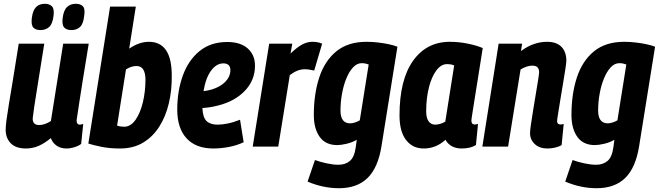

<svg xmlns="http://www.w3.org/2000/svg" viewBox="-20 -775 3483 1015"><path d="M117 10Q64 10 37 -17.5Q10 -45 10 -89Q10 -107 14 -138.5Q18 -170 26.5 -221Q35 -272 48 -351Q61 -430 79 -544H214Q200 -456 190 -393.5Q180 -331 173 -287Q166 -243 161 -210.5Q156 -178 153 -151Q151 -114 187 -114Q216 -114 249 -135L314 -544H449Q430 -428 418 -353.5Q406 -279 399.5 -236Q393 -193 390 -172.5Q387 -152 386 -146Q385 -140 385 -138Q385 -116 402 -116Q410 -116 420 -120L409 -14Q394 -3 372.5 3.5Q351 10 332 10Q300 10 278.5 -5.5Q257 -21 249 -45Q215 -17 183.5 -3.5Q152 10 117 10ZM357 -616Q333 -616 320 -629Q307 -642 311 -678Q316 -720 334 -737.5Q352 -755 380 -755Q406 -755 418.5 -741.5Q431 -728 425 -691Q421 -650 403.5 -633Q386 -616 357 -616ZM194 -616Q169 -616 156.5 -629Q144 -642 148 -678Q153 -720 170.5 -737.5Q188 -755 217 -755Q241 -755 254.5 -741.5Q268 -728 263 -691Q258 -649 240 -632.5Q222 -616 194 -616Z M698 -740 663 -518Q716 -554 767 -554Q888 -554 888 -376Q889 -298 872.5 -228.5Q856 -159 822 -105.5Q788 -52 736.5 -21Q685 10 614 10Q560 10 518 1.5Q476 -7 447 -16L562 -740ZM701 -426Q674 -426 646 -408L599 -111Q616 -105 636 -105Q671 -105 696.5 -141.5Q722 -178 735.5 -235Q749 -292 749 -354Q749 -387 738 -406.5Q727 -426 701 -426Z M1268 -23Q1232 -6 1189.5 2Q1147 10 1108 10Q1016 10 966.5 -43.5Q917 -97 917 -196Q917 -294 946.5 -375.5Q976 -457 1035 -505Q1094 -553 1181 -553Q1252 -553 1290 -518.5Q1328 -484 1328 -428Q1328 -351 1274.5 -295Q1221 -239 1132 -217Q1089 -206 1050 -204Q1052 -154 1072 -135Q1092 -116 1130 -116Q1153 -116 1183.5 -122Q1214 -128 1249 -142ZM1161 -440Q1124 -440 1095.5 -401Q1067 -362 1056 -293Q1079 -296 1100 -302Q1145 -316 1171 -342.5Q1197 -369 1198 -403Q1198 -440 1161 -440Z M1525 -544 1516 -492Q1550 -525 1577 -539.5Q1604 -554 1631 -554Q1644 -554 1657 -552Q1670 -550 1683 -544L1641 -402Q1628 -405 1615 -407Q1602 -409 1592 -409Q1573 -409 1554 -402Q1535 -395 1512 -378L1451 0H1316L1403 -544Z M1606 185 1645 71Q1672 81 1707 88.5Q1742 96 1769 96Q1806 96 1830 75.5Q1854 55 1861 1L1866 -36Q1842 -22 1812.5 -15Q1783 -8 1763 -8Q1701 -8 1670 -51.5Q1639 -95 1639 -167Q1639 -279 1668 -366.5Q1697 -454 1758.5 -504Q1820 -554 1918 -554Q1946 -554 1977.5 -550.5Q2009 -547 2036.5 -541Q2064 -535 2081 -528L1997 -4Q1979 111 1923.5 165.5Q1868 220 1772 220Q1688 220 1606 185ZM1929 -434Q1921 -437 1912.5 -439Q1904 -441 1892 -441Q1867 -441 1846.5 -419Q1826 -397 1811 -360.5Q1796 -324 1788 -279.5Q1780 -235 1780 -191Q1780 -123 1831 -123Q1842 -123 1856.5 -127.5Q1871 -132 1882 -139Z M2421 10Q2361 10 2335 -36Q2311 -14 2282.5 -2Q2254 10 2220 10Q2161 10 2126.5 -35Q2092 -80 2092 -165Q2092 -353 2163.5 -453.5Q2235 -554 2358 -554Q2405 -554 2452 -544.5Q2499 -535 2532 -521Q2516 -419 2505 -351Q2494 -283 2487.5 -241.5Q2481 -200 2477.5 -178Q2474 -156 2473 -148Q2472 -140 2472 -138Q2472 -117 2489 -117Q2499 -117 2507 -120L2496 -8Q2466 10 2421 10ZM2334 -132 2381 -429Q2366 -436 2343 -436Q2312 -436 2287 -403Q2262 -370 2247.5 -313Q2233 -256 2233 -186Q2233 -151 2246 -133.5Q2259 -116 2280 -116Q2294 -116 2308 -120.5Q2322 -125 2334 -132Z M2616 -544H2740L2734 -505Q2769 -531 2803.5 -542.5Q2838 -554 2872 -554Q2922 -554 2948 -527.5Q2974 -501 2974 -454Q2974 -444 2969 -411Q2964 -378 2956.5 -334Q2949 -290 2942 -246.5Q2935 -203 2930 -172Q2925 -141 2925 -135Q2925 -117 2943 -117Q2946 -117 2950.5 -117.5Q2955 -118 2960 -120L2949 -8Q2934 1 2913.5 5.5Q2893 10 2874 10Q2832 10 2807 -13.5Q2782 -37 2782 -71Q2782 -85 2787 -119Q2792 -153 2799 -196Q2806 -239 2813 -281Q2820 -323 2825 -354Q2830 -385 2830 -394Q2830 -409 2822 -418.5Q2814 -428 2794 -428Q2779 -428 2763 -422.5Q2747 -417 2732 -408L2666 0H2530Z M2968 185 3007 71Q3034 81 3069 88.5Q3104 96 3131 96Q3168 96 3192 75.5Q3216 55 3223 1L3228 -36Q3204 -22 3174.5 -15Q3145 -8 3125 -8Q3063 -8 3032 -51.5Q3001 -95 3001 -167Q3001 -279 3030 -366.5Q3059 -454 3120.5 -504Q3182 -554 3280 -554Q3308 -554 3339.5 -550.5Q3371 -547 3398.5 -541Q3426 -535 3443 -528L3359 -4Q3341 111 3285.5 165.5Q3230 220 3134 220Q3050 220 2968 185ZM3291 -434Q3283 -437 3274.5 -439Q3266 -441 3254 -441Q3229 -441 3208.5 -419Q3188 -397 3173 -360.5Q3158 -324 3150 -279.5Q3142 -235 3142 -191Q3142 -123 3193 -123Q3204 -123 3218.5 -127.5Q3233 -132 3244 -139Z"/></svg>

Font: Georama SemiCondensed
Style: Bold Italic
Weight: 700
Width: 4
Italic angle: -9°
Designer: Jean-Baptiste Levee
Foundry: Production Type
Version: Version 1.000